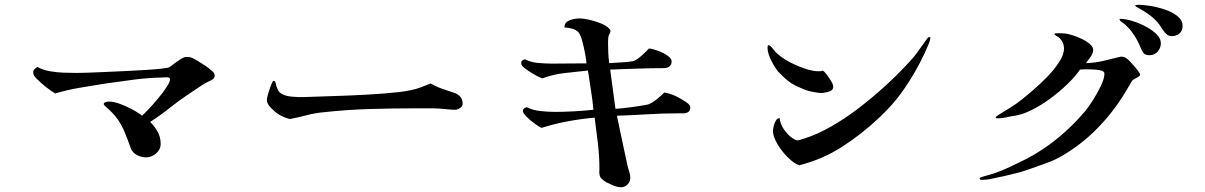

<svg xmlns="http://www.w3.org/2000/svg" viewBox="-20 -782 5040 803"><path d="M878 -467Q878 -454 864.5 -447Q851 -440 842 -436Q829 -429 806.5 -413.5Q784 -398 770 -389Q730 -363 693.5 -333.5Q657 -304 608 -272Q628 -252 640 -230Q652 -208 652 -179Q652 -157 633 -140.5Q614 -124 593 -124Q574 -123 554 -133Q534 -143 527 -162Q513 -201 501 -230Q489 -259 471.5 -284Q454 -309 421 -337Q419 -339 416.5 -341.5Q414 -344 414 -347Q414 -353 422 -355Q430 -357 434 -357Q453 -358 480.5 -348Q508 -338 534 -324Q560 -310 574 -298Q582 -305 601 -325Q620 -345 641 -370Q662 -395 676.5 -417.5Q691 -440 691 -450Q692 -458 680.5 -458.5Q669 -459 664 -458Q603 -457 540.5 -449Q478 -441 417 -432Q368 -424 314 -415Q260 -406 211 -391Q170 -416 133 -453Q127 -459 123 -465Q119 -471 119 -481Q119 -488 125 -493.5Q131 -499 137 -502Q157 -490 186.5 -484.5Q216 -479 247 -478Q278 -477 301 -477Q315 -477 347 -478Q379 -479 421 -481Q463 -483 507.5 -485Q552 -487 591 -489.5Q630 -492 656.5 -495Q683 -498 688 -501Q696 -506 709.5 -516.5Q723 -527 737 -535.5Q751 -544 760 -544Q774 -544 783 -540Q791 -537 806 -528Q821 -519 838 -507.5Q855 -496 866.5 -485.5Q878 -475 878 -467Z M1915 -351Q1916 -338 1904.5 -330.5Q1893 -323 1884 -323Q1880 -323 1868 -323.5Q1856 -324 1851 -325Q1814 -329 1786 -329Q1758 -329 1720 -329Q1620 -329 1523.5 -326Q1427 -323 1328 -312Q1296 -309 1264 -300.5Q1232 -292 1192 -284Q1181 -287 1166 -293Q1161 -295 1155.5 -298Q1150 -301 1145 -304Q1132 -312 1114 -330Q1096 -348 1096 -364Q1096 -372 1103 -395Q1110 -418 1117 -434Q1121 -444 1125 -444Q1130 -444 1133 -434Q1135 -422 1140.5 -410Q1146 -398 1150 -395Q1167 -381 1198 -378Q1229 -375 1251 -376Q1299 -378 1368 -380Q1437 -382 1511.5 -386Q1586 -390 1650 -397Q1707 -404 1739.5 -416.5Q1772 -429 1781 -433Q1799 -423 1810.5 -418Q1822 -413 1836 -408.5Q1850 -404 1876 -395Q1893 -390 1903.5 -379Q1914 -368 1915 -351Z M2867 -334Q2867 -319 2858.5 -313.5Q2850 -308 2837.5 -308Q2825 -308 2814 -308Q2750 -308 2687 -304Q2624 -300 2560 -298L2588 -166Q2592 -147 2596 -128Q2600 -109 2604 -91Q2607 -78 2611.5 -64.5Q2616 -51 2616 -38Q2616 -22 2604.5 -10.5Q2593 1 2578 1Q2562 1 2545.5 -6Q2529 -13 2515 -20Q2504 -27 2496 -34.5Q2488 -42 2487 -55Q2486 -60 2486.5 -65.5Q2487 -71 2487 -75Q2487 -128 2480.5 -183Q2474 -238 2467 -290Q2410 -285 2354 -274.5Q2298 -264 2244 -247Q2236 -251 2217 -264.5Q2198 -278 2182.5 -293.5Q2167 -309 2167 -318Q2167 -325 2172 -328.5Q2177 -332 2183 -334Q2207 -321 2240.5 -317.5Q2274 -314 2301 -314Q2338 -314 2382 -316.5Q2426 -319 2462 -323Q2458 -364 2451.5 -405Q2445 -446 2439 -487Q2391 -482 2342 -476.5Q2293 -471 2248 -454Q2228 -462 2209 -473.5Q2190 -485 2173 -498Q2168 -502 2164 -506.5Q2160 -511 2160 -518Q2160 -526 2165 -529.5Q2170 -533 2176 -534Q2200 -521 2232 -518.5Q2264 -516 2291 -516Q2326 -516 2362 -516.5Q2398 -517 2433 -517Q2432 -531 2427 -558Q2422 -585 2415 -611Q2408 -637 2400 -646Q2391 -657 2373 -662Q2355 -667 2341 -667Q2340 -683 2351.5 -691Q2363 -699 2378 -702Q2393 -705 2404 -705Q2420 -705 2444 -699.5Q2468 -694 2491 -685Q2514 -676 2525 -665Q2527 -663 2530 -660Q2533 -657 2533 -653Q2533 -647 2530.5 -643Q2528 -639 2526 -634Q2524 -627 2523.5 -618.5Q2523 -610 2523 -602Q2523 -581 2524 -560Q2525 -539 2528 -518Q2552 -520 2577 -521Q2602 -522 2626 -526Q2636 -528 2649.5 -538Q2663 -548 2675 -560Q2687 -572 2694 -579Q2705 -579 2728 -571Q2751 -563 2770 -550.5Q2789 -538 2789 -525Q2789 -512 2780 -504.5Q2771 -497 2759 -497Q2702 -497 2645 -495Q2588 -493 2532 -491Q2537 -450 2543 -409Q2549 -368 2554 -327Q2561 -327 2581.5 -329Q2602 -331 2626 -334.5Q2650 -338 2669 -341Q2688 -344 2693 -346Q2708 -352 2727.5 -367.5Q2747 -383 2758 -395Q2766 -394 2775 -391.5Q2784 -389 2792 -386Q2799 -384 2817 -374.5Q2835 -365 2851 -354Q2867 -343 2867 -334Z M3465 -420Q3465 -404 3446 -398.5Q3427 -393 3415 -393Q3405 -393 3383 -397Q3361 -401 3351 -405Q3323 -416 3305 -425Q3287 -434 3271 -447.5Q3255 -461 3234 -483Q3224 -495 3212 -516.5Q3200 -538 3195 -554Q3190 -569 3190 -582Q3190 -582 3190.5 -587.5Q3191 -593 3193 -593Q3199 -593 3205 -587Q3210 -581 3214.5 -575.5Q3219 -570 3224 -564Q3251 -538 3287 -520Q3323 -502 3359 -491Q3370 -488 3381 -486Q3392 -484 3403 -484Q3408 -484 3412.5 -484.5Q3417 -485 3421 -487Q3428 -483 3438 -469.5Q3448 -456 3456.5 -442Q3465 -428 3465 -420ZM3871 -624Q3871 -616 3864.5 -599.5Q3858 -583 3849 -563.5Q3840 -544 3831.5 -527.5Q3823 -511 3818 -502Q3784 -440 3746 -388.5Q3708 -337 3655 -288Q3584 -221 3502.5 -168.5Q3421 -116 3324 -91Q3308 -95 3289 -111Q3270 -127 3252.5 -149Q3235 -171 3224 -193.5Q3213 -216 3213 -233Q3213 -241 3215.5 -253.5Q3218 -266 3224.5 -277Q3231 -288 3241 -288Q3243 -263 3258.5 -241Q3274 -219 3293 -205Q3298 -202 3304 -198.5Q3310 -195 3316 -195Q3322 -195 3329 -198Q3336 -201 3342 -202Q3399 -220 3458 -254Q3517 -288 3573 -331Q3629 -374 3680 -420.5Q3731 -467 3771 -510Q3784 -524 3796.5 -538Q3809 -552 3820 -568Q3830 -581 3839 -594.5Q3848 -608 3858 -621Q3862 -627 3867 -627Q3871 -627 3871 -624Z M4748 -469Q4748 -465 4740.5 -460.5Q4733 -456 4724.5 -451.5Q4716 -447 4714 -443Q4707 -432 4701 -421Q4695 -410 4688 -399Q4632 -305 4553 -229Q4490 -169 4418 -128Q4390 -112 4359.5 -101Q4329 -90 4298 -79Q4269 -68 4239 -60Q4209 -52 4178 -45Q4156 -41 4133 -35.5Q4110 -30 4087 -30Q4085 -30 4081 -30.5Q4077 -31 4077 -35Q4077 -39 4082 -40.5Q4087 -42 4090 -43Q4102 -47 4114 -50Q4126 -53 4138 -57Q4173 -69 4206 -85Q4239 -101 4272 -117Q4343 -154 4405.5 -205.5Q4468 -257 4520 -319Q4533 -335 4551.5 -364Q4570 -393 4584.5 -423.5Q4599 -454 4599 -474Q4599 -484 4583.5 -487.5Q4568 -491 4550.5 -491.5Q4533 -492 4526 -492Q4519 -492 4512 -492Q4505 -492 4497 -491Q4477 -462 4444.5 -430.5Q4412 -399 4373.5 -370.5Q4335 -342 4295 -322Q4255 -302 4219 -297Q4203 -295 4187 -291Q4171 -287 4154 -287Q4153 -287 4148.5 -287.5Q4144 -288 4144 -290Q4144 -293 4150 -297Q4156 -301 4157 -302Q4182 -318 4207 -333Q4232 -348 4255 -367Q4274 -382 4303 -407Q4332 -432 4361 -462Q4390 -492 4410 -523Q4430 -554 4430 -579Q4430 -596 4421 -610.5Q4412 -625 4398 -632Q4397 -633 4393.5 -635Q4390 -637 4390 -639Q4390 -643 4398.5 -643Q4407 -643 4408 -643Q4415 -643 4421 -643Q4427 -643 4433 -642Q4445 -641 4464.5 -635Q4484 -629 4504 -619.5Q4524 -610 4538 -598Q4552 -586 4552 -573Q4552 -560 4541 -544Q4530 -528 4522 -518Q4558 -519 4593 -527Q4628 -535 4663 -544Q4665 -545 4671 -545Q4680 -545 4687.5 -540.5Q4695 -536 4701 -530Q4705 -526 4716.5 -513.5Q4728 -501 4738 -488Q4748 -475 4748 -469ZM4835 -601Q4835 -581 4821.5 -566Q4808 -551 4787 -551Q4768 -551 4761 -562Q4754 -573 4748 -588Q4738 -613 4721.5 -637.5Q4705 -662 4685 -680Q4681 -683 4676.5 -686Q4672 -689 4667 -693Q4664 -697 4662 -701Q4662 -703 4664.5 -703Q4667 -703 4668 -703Q4686 -703 4713.5 -695Q4741 -687 4769 -672.5Q4797 -658 4816 -640Q4835 -622 4835 -601ZM4926 -673Q4926 -654 4913.5 -642.5Q4901 -631 4882 -631Q4866 -631 4857 -640.5Q4848 -650 4840 -662Q4822 -693 4794 -714.5Q4766 -736 4735 -752Q4734 -753 4731 -755Q4728 -757 4728 -759Q4728 -761 4735 -761.5Q4742 -762 4743 -762Q4762 -762 4792.5 -757Q4823 -752 4853.5 -741.5Q4884 -731 4905 -714Q4926 -697 4926 -673Z"/></svg>

Font: Kaisei HarunoUmi Medium
Style: Regular
Weight: 500
Designer: Font-Kai, 金井和夫
Foundry: KAZUO KANAI
Version: Version 5.003